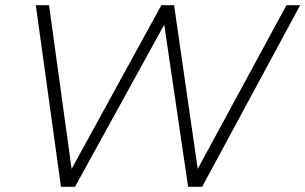

<svg xmlns="http://www.w3.org/2000/svg" viewBox="-20 -720 1177 740"><path d="M215 0 118 -700H169L256 -69L602 -700H651L742 -69L1084 -700H1137L759 0H705L613 -625L269 0Z"/></svg>

Font: Montserrat Light
Style: Italic
Weight: 300
Italic angle: -11.3°
Designer: Julieta Ulanovsky
Foundry: Julieta Ulanovsky
Version: Version 9.000; ttfautohint (v1.8.4.7-5d5b)